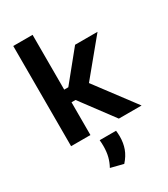

<svg xmlns="http://www.w3.org/2000/svg" viewBox="-217 -760 960 1097"><g transform="rotate(-30 263.0 -211.0)"><path d="M371 0 210 -216H166.5V-299.5H210.5L365.5 -490.5H513.5L314.5 -249V-275L521 0ZM56 0V-661H183.5V0ZM322.5 52Q323.5 59.5 324.2 69.5Q325 79.5 325 90.5Q325 133.5 312 169.5Q299 205.5 268.5 239.5L185.5 218.5Q201 190.5 208.8 160Q216.5 129.5 216.5 91.5Q216.5 81 216 71.5Q215.5 62 214.5 52Z"/></g></svg>

Font: Anek Latin SemiBold
Style: Regular
Weight: 600
Designer: Yesha Goshar
Foundry: Ek Type
Version: Version 1.003